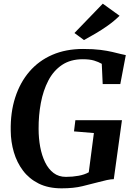

<svg xmlns="http://www.w3.org/2000/svg" viewBox="-20 -1019 730 1047"><path d="M316 8Q243.5 8 191.2 -18Q139 -44 105.5 -88.5Q72 -133 55.5 -189.2Q39 -245.5 38.5 -305.5Q36.5 -405.5 63 -487.5Q89.5 -569.5 140.5 -628.8Q191.5 -688 265.2 -720Q339 -752 433 -752Q490 -752 528 -747Q566 -742 592.2 -735.8Q618.5 -729.5 638.5 -724.5Q645.5 -723 652.2 -721.5Q659 -720 666 -718.5L636 -560.5H540L535 -671Q517 -681.5 492.8 -688.8Q468.5 -696 431.5 -696Q364.5 -696 318 -664.8Q271.5 -633.5 243.5 -579.5Q215.5 -525.5 202.8 -457.8Q190 -390 190.5 -316.5Q190.5 -265 199.2 -218Q208 -171 226 -134Q244 -97 272 -75.8Q300 -54.5 339.5 -54.5Q375.5 -54.5 408.2 -60.5Q441 -66.5 464 -79.5L492 -293.5L383.5 -302.5L391 -363.5H645L600.5 -42Q585.5 -42 562.2 -37Q539 -32 517.5 -26Q477 -15.5 429.8 -3.8Q382.5 8 316 8ZM438 -800.5 386 -839 540.5 -999 632 -933Q602.5 -904 567.5 -879.2Q532.5 -854.5 498.5 -834.8Q464.5 -815 438 -800.5Z"/></svg>

Font: Merriweather 28pt
Style: Bold Italic
Weight: 700
Italic angle: -7.8°
Version: Version 2.101